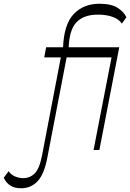

<svg xmlns="http://www.w3.org/2000/svg" viewBox="-181 -800 694 1024"><path d="M-68 204Q-103 204 -125.5 190Q-148 176 -161 148L-135 113Q-123 131 -102 140.5Q-81 150 -57 150Q-21 150 4.5 124.5Q30 99 44 25L148 -518H179L72 38Q55 129 19.5 166.5Q-16 204 -68 204ZM55 -494 65 -548H367L357 -494ZM318 0 414 -494H318L328 -548H455L349 0ZM155 -541Q159 -669 211.5 -724.5Q264 -780 349 -780Q412 -780 446 -758.5Q480 -737 493 -708L469 -674Q454 -697 421 -709.5Q388 -722 340 -722Q267 -722 227.5 -682Q188 -642 185 -541Z"/></svg>

Font: Savate ExtraLight
Style: Italic
Weight: 200
Italic angle: -11°
Designer: Max Esnée
Foundry: Plomb Type
Version: Version 2.000